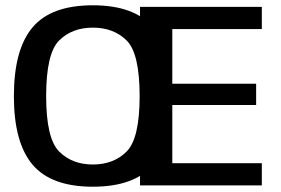

<svg xmlns="http://www.w3.org/2000/svg" viewBox="-20 -701 1062 726"><path d="M331 5Q489 5 559.5 -78.5Q630 -162 630 -337.5Q630 -513 559.5 -597Q489 -681 331 -681Q173 -681 102.8 -597.2Q32.5 -513.5 32.5 -337.5Q32.5 -162 103 -78.5Q173.5 5 331 5ZM331 -79Q252.5 -79 203.5 -128.2Q154.5 -177.5 154.5 -337.5Q154.5 -499 203.5 -547.8Q252.5 -596.5 331 -596.5Q410 -596.5 459 -547.8Q508 -499 508 -337.5Q508 -177.5 459 -128.2Q410 -79 331 -79ZM509.5 0H970V-84H631.5V-304H948.5V-384.5H631.5V-591H970V-675H509.5Z"/></svg>

Font: Anybody Thin Medium
Style: Regular
Weight: 500
Version: Version 1.113;gftools[0.9.25]